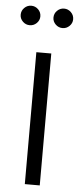

<svg xmlns="http://www.w3.org/2000/svg" viewBox="-56 -832 360 863"><g transform="rotate(5 124.0 -400.5)"><path d="M5.4 -756.8Q5.4 -775.4 18.6 -788.3Q31.7 -801.3 49.8 -801.3Q67.9 -801.3 81.1 -788.3Q94.2 -775.4 94.2 -756.8Q94.2 -739.3 81.1 -726.3Q67.9 -713.4 49.8 -713.4Q31.7 -713.4 18.6 -726.3Q5.4 -739.3 5.4 -756.8ZM153.3 -756.8Q153.3 -775.4 166.5 -788.3Q179.7 -801.3 197.8 -801.3Q215.8 -801.3 229 -788.3Q242.2 -775.4 242.2 -756.8Q242.2 -739.3 229 -726.3Q215.8 -713.4 197.8 -713.4Q179.7 -713.4 166.5 -726.3Q153.3 -739.3 153.3 -756.8ZM90.3 0V-595.2H157.7V0Z"/></g></svg>

Font: Now
Style: Regular
Weight: 400
Designer: Alfredo Marco Pradil
Foundry: Alfredo Marco Pradil
Version: Version 1.200;hotconv 1.0.109;makeotfexe 2.5.65596